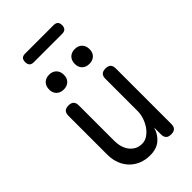

<svg xmlns="http://www.w3.org/2000/svg" viewBox="-288 -1069 1175 1175"><g transform="rotate(-45 300.0 -481.0)"><path d="M415 -234V-515Q415 -538 426 -549Q437 -560 460 -560Q483 -560 494 -549Q505 -538 505 -515V-35Q505 -12 494 -1Q483 10 460 10Q437 10 426 -1Q415 -12 415 -35V-94Q401 -46 367 -18Q333 10 278 10Q238 10 204.5 -3.5Q171 -17 146.5 -42Q122 -67 108.5 -102Q95 -137 95 -180V-515Q95 -538 106 -549Q117 -560 140 -560Q163 -560 174 -549Q185 -538 185 -515V-206Q185 -180 192 -156.5Q199 -133 212.5 -115Q226 -97 246 -86Q266 -75 293 -75Q320 -75 342.5 -91Q365 -107 381 -130.5Q397 -154 406 -182Q415 -210 415 -234ZM411 -649Q382 -649 364.5 -666Q347 -683 347 -712Q347 -742 364.5 -759.5Q382 -777 411 -777Q440 -777 457.5 -759.5Q475 -742 475 -712Q475 -683 457.5 -666Q440 -649 411 -649ZM189 -649Q160 -649 142.5 -666Q125 -683 125 -712Q125 -742 142.5 -759.5Q160 -777 189 -777Q218 -777 235.5 -759.5Q253 -742 253 -712Q253 -683 235.5 -666Q218 -649 189 -649ZM177 -897Q158 -897 149 -906.5Q140 -916 140 -935Q140 -954 149 -963Q158 -972 177 -972H422Q441 -972 450.5 -963Q460 -954 460 -935Q460 -916 450.5 -906.5Q441 -897 422 -897Z"/></g></svg>

Font: Maple Mono NF
Style: Regular
Weight: 400
Monospace: yes
Designer: subframe7536
Version: Version 7.000